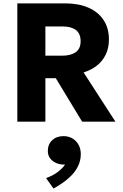

<svg xmlns="http://www.w3.org/2000/svg" viewBox="-20 -720 727 1136"><path d="M82.5 0V-700H366.5Q444.5 -700 502.8 -674.8Q561 -649.5 592.8 -601.5Q624.5 -553.5 624.5 -486.5Q624.5 -435 605 -395.8Q585.5 -356.5 551.5 -330.5Q517.5 -304.5 474.5 -291.5L663 0H466L310 -257.5H248.5V0ZM248.5 -390.5H346.5Q398.5 -390.5 427.8 -411Q457 -431.5 457 -476Q457 -521 429.2 -542.2Q401.5 -563.5 350 -563.5H248.5ZM296.5 395.5 252.5 333.5Q289.5 321 319.5 299Q349.5 277 365 253.5Q338 255 314.8 245.5Q291.5 236 277.2 217.5Q263 199 263 174Q263 133.5 288.8 109.5Q314.5 85.5 355 85.5Q400 85.5 429 115.2Q458 145 458 192.5Q458 230.5 440.5 265.8Q423 301 387 333.2Q351 365.5 296.5 395.5Z"/></svg>

Font: Geologica Cursive
Style: Bold
Weight: 700
Designer: Sindre Bremnes, Frode Helland
Foundry: Monokrom Skriftforlag AS
Version: Version 1.010;gftools[0.9.28]